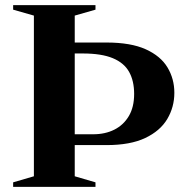

<svg xmlns="http://www.w3.org/2000/svg" viewBox="-20 -725 729 745"><path d="M500.5 -360.5Q500.5 -411 481 -446Q461.5 -481 417.8 -499.2Q374 -517.5 301 -517.5H177.5L182 -560H393.5Q487.5 -560 545.5 -533.8Q603.5 -507.5 630 -463.2Q656.5 -419 656.5 -365Q656.5 -309.5 629 -263.2Q601.5 -217 543.5 -189.5Q485.5 -162 393.5 -162H182L177.5 -204H341.5Q388 -204 423.8 -222Q459.5 -240 480 -274.8Q500.5 -309.5 500.5 -360.5ZM350.5 -17.5V0H31V-17.5L111.5 -41V-664.5L31 -687.5V-705H350.5V-687.5L270 -664.5V-41Z"/></svg>

Font: Newsreader 60pt SemiBold
Style: Regular
Weight: 600
Designer: Hugues Gentile
Foundry: Production Type
Version: Version 1.003